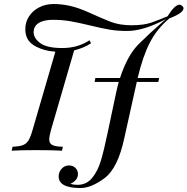

<svg xmlns="http://www.w3.org/2000/svg" viewBox="-20 -759 944 967"><path d="M296.4 -20 292.5 0Q246.1 -2.9 164.1 -2.9Q82 -2.9 38.6 0L43.5 -20Q78.1 -21.5 95.5 -28.1Q112.8 -34.7 123.3 -51.5Q133.8 -68.4 144.5 -106L258.8 -498.5Q195.8 -503.4 151.6 -530Q107.4 -556.6 107.4 -611.8Q107.4 -647.5 126.2 -676.5Q145 -705.6 177.7 -722.2Q210.4 -738.8 250 -738.8Q289.6 -738.8 332.3 -729.5Q375 -720.2 433.1 -693.8Q491.2 -667.5 536.1 -649.7Q581.1 -631.8 643.1 -631.8Q705.1 -631.8 743.9 -645.8Q782.7 -659.7 823.7 -676.8Q860.4 -735.4 884.3 -735.4Q890.6 -735.4 897.5 -729.5Q904.3 -723.6 904.3 -717.3Q904.3 -693.8 832.5 -666Q770.5 -613.8 734.9 -544.7Q699.2 -475.6 673.3 -366.2H781.7L777.3 -346.2H668.9L606.4 -64.9Q573.7 88.4 506.6 138.2Q439.5 188 385.7 188Q275.4 188 275.4 129.4Q275.4 107.4 290.5 90.8Q305.7 74.2 326.7 74.2Q347.7 74.2 360.1 86.9Q372.6 99.6 372.6 117.2Q372.6 148.9 334.5 167Q350.1 171.9 369.6 171.9Q415.5 171.9 443.8 137.5Q472.2 103 487.8 51.3Q503.4 -0.5 522.5 -92.3L565.4 -294.9Q570.3 -317.9 578.1 -346.2H456.5L460.4 -366.2H584.5Q621.6 -480.5 679.2 -537.6Q736.8 -594.7 797.4 -647L816.4 -663.1Q702.6 -603 620.6 -603Q571.3 -603 531.2 -609.9Q491.2 -616.7 433.1 -630.9Q375 -645 334 -652.1Q293 -659.2 246.6 -659.2Q200.2 -659.2 174.8 -643.1Q149.4 -627 149.4 -596.7Q149.4 -566.4 182.9 -541.7Q216.3 -517.1 293.9 -517.1Q371.6 -517.1 430.7 -556.2L438.5 -541Q403.3 -517.6 353.5 -505.4L237.3 -106Q228 -74.2 228 -55.7Q228 -37.1 243.4 -28.8Q258.8 -20.5 296.4 -20Z"/></svg>

Font: PlayfairDisplaySC-Italic
Style: Italic
Weight: 400
Italic angle: -14°
Designer: Claus Eggers Sørensen
Foundry: Claus Eggers Sørensen
Version: Version 1.004;PS 001.004;hotconv 1.0.70;makeotf.lib2.5.58329